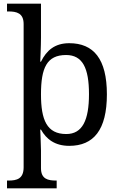

<svg xmlns="http://www.w3.org/2000/svg" viewBox="-20 -780 654 1040"><path d="M18 240H287V198H284C240 198 202 190 202 131V35C202 13 198 -78 198 -78H202C231 -26 278 10 355 10C487 10 559 -76 559 -269C559 -461 487 -546 355 -546C277 -546 232 -507 202 -446H198C198 -446 202 -531 202 -576V-760H18V-718H26C70 -718 108 -709 108 -650V126C108 189 71 198 26 198H18ZM339 -54C234 -54 202 -130 202 -269C202 -413 234 -482 338 -482C427 -482 462 -412 462 -270C462 -130 427 -54 339 -54Z"/></svg>

Font: Noto Serif Devanagari
Style: Regular
Weight: 400
Designer: Universal Thirst, Indian Type Foundry and the Monotype Design Team
Foundry: Monotype Imaging Inc.
Version: Version 2.004